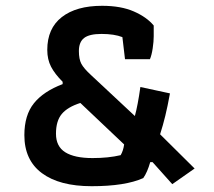

<svg xmlns="http://www.w3.org/2000/svg" viewBox="-20 -626 737 662"><path d="M64 -160Q64 -229 97 -270Q130 -311 196 -336V-344Q169 -371 156 -396Q143 -421 143 -454Q143 -528 193 -567Q243 -606 332 -606Q397 -606 441.5 -586.5Q486 -567 510 -538V-501Q510 -483 506.5 -459.5Q503 -436 497 -422H411L402 -498Q374 -509 330 -509Q288 -509 270 -495Q252 -481 252 -450Q252 -422 260.5 -406Q269 -390 294 -367L445 -226Q455 -262 464 -326L566 -304Q558 -260 550 -227Q542 -194 532 -163L651 -45L574 9L506 -67H498Q488 -32 474 -12Q412 16 296 16Q185 16 124.5 -29Q64 -74 64 -160ZM396 -91Q405 -106 408 -128L257 -271Q213 -257 193 -233Q173 -209 173 -165Q173 -121 205 -101Q237 -81 299 -81Q354 -81 396 -91Z"/></svg>

Font: Athiti SemiBold
Style: Regular
Weight: 600
Designer: CadsonDemak Team
Foundry: CadsonDemak
Version: Version 1.033